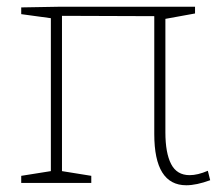

<svg xmlns="http://www.w3.org/2000/svg" viewBox="-20 -543 655 570"><path d="M43 0V-21L131 -35V-489L43 -501V-521L156 -523H559V-503L471 -487V-150Q471 -89 488 -56Q505 -23 543 -23Q567 -23 597 -36L604 -8Q563 7 533 7Q438 7 438 -145V-495L164 -496V-35L251 -21V0Z"/></svg>

Font: Bitter ExtraLight
Style: Regular
Weight: 200
Designer: Sol Matas, and Bitter project Authors
Foundry: Sol Matas
Version: Version 2.001